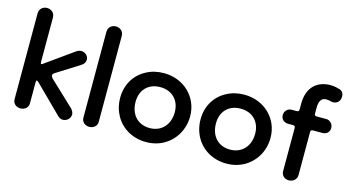

<svg xmlns="http://www.w3.org/2000/svg" viewBox="-79 -997 2391 1315"><g transform="rotate(15 1117.0 -340.0)"><path d="M118 16C146 16 173 -2 173 -34V-179C173 -192 175 -198 179 -198C181 -198 186 -194 194 -187L381 -2C392 10 405 16 419 16C447 16 472 -7 472 -35C472 -47 466 -60 454 -74L280 -238C273 -246 269 -253 269 -259C269 -266 274 -272 283 -278L446 -381C463 -392 472 -406 472 -424C472 -448 450 -472 421 -472C411 -472 400 -469 389 -462L190 -320C185 -316 181 -314 178 -314C175 -314 173 -319 173 -330V-642C173 -678 146 -696 118 -696C91 -696 64 -678 64 -642V-34C64 -2 91 16 118 16Z M606 16C634 16 661 -2 661 -34V-642C661 -678 634 -696 606 -696C579 -696 552 -678 552 -642V-34C552 -2 579 16 606 16Z M1008 16C1055 16 1097 5 1134 -16C1209 -59 1256 -139 1256 -232C1256 -370 1147 -472 1008 -472C961 -472 919 -462 881 -441C805 -400 760 -324 760 -232C760 -185 771 -143 792 -105C835 -29 915 16 1008 16ZM1008 -83C923 -83 869 -143 869 -232C869 -317 923 -373 1008 -373C1091 -373 1147 -317 1147 -232C1147 -143 1091 -83 1008 -83Z M1578 16C1625 16 1667 5 1704 -16C1779 -59 1826 -139 1826 -232C1826 -370 1717 -472 1578 -472C1531 -472 1489 -462 1451 -441C1375 -400 1330 -324 1330 -232C1330 -185 1341 -143 1362 -105C1405 -29 1485 16 1578 16ZM1578 -83C1493 -83 1439 -143 1439 -232C1439 -317 1493 -373 1578 -373C1661 -373 1717 -317 1717 -232C1717 -143 1661 -83 1578 -83Z M2021 16C2053 16 2077 -6 2077 -35V-341C2077 -352 2082 -357 2093 -357H2160C2191 -357 2210 -377 2210 -405C2210 -434 2187 -456 2162 -456H2093C2082 -456 2077 -461 2077 -472V-510C2077 -559 2091 -586 2127 -586C2150 -586 2160 -579 2175 -579C2203 -579 2226 -597 2226 -632C2226 -655 2216 -670 2196 -677C2183 -681 2155 -688 2132 -688C2027 -688 1968 -621 1968 -514V-472C1968 -461 1963 -456 1952 -456H1916C1888 -456 1866 -434 1866 -405C1866 -377 1888 -357 1916 -357H1952C1963 -357 1968 -352 1968 -341V-35C1968 -6 1989 16 2021 16Z"/></g></svg>

Font: Dongle
Style: Regular
Weight: 400
Designer: Yanghee Ryu
Foundry: Yanghee Ryu
Version: Version 2.000